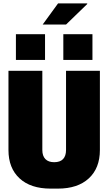

<svg xmlns="http://www.w3.org/2000/svg" viewBox="-20 -1104 640 1134"><path d="M279 10Q161 10 95.5 -50.5Q30 -111 30 -218V-686H230V-218Q230 -183 248 -164.5Q266 -146 300 -146Q335 -146 352.5 -164.5Q370 -183 370 -218V-686H570V-218Q570 -111 504.5 -50.5Q439 10 322 10ZM232 -959 323 -1084H494L496 -1081L370 -959ZM74 -750V-902H246V-750ZM354 -750V-902H526V-750Z"/></svg>

Font: Chivo Mono Medium Black
Style: Regular
Weight: 900
Monospace: yes
Version: Version 1.008